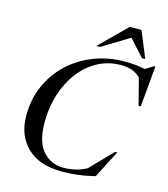

<svg xmlns="http://www.w3.org/2000/svg" viewBox="-134 -1039 1009 1154"><g transform="rotate(15 370.0 -462.0)"><path d="M563.5 -15Q508 -1 458.5 5Q409 11 358.5 11Q219 11 142.5 -62.2Q66 -135.5 66 -260.5Q66 -361.5 103.8 -446.8Q141.5 -532 208.5 -594.5Q275.5 -657 365 -691.5Q454.5 -726 558 -726Q622.5 -726 681.5 -713.5L732.5 -744.5H739.5L716.5 -490.5H702.5L660.5 -655Q634.5 -680.5 605 -690Q575.5 -699.5 540 -699.5Q459.5 -699.5 394 -663.8Q328.5 -628 281.2 -565.8Q234 -503.5 208.5 -422Q183 -340.5 183 -249Q183 -128.5 233.2 -71Q283.5 -13.5 364 -13.5Q397 -13.5 433 -21.5Q469 -29.5 505 -48.5L638 -186H651.5ZM364.5 -772 529.5 -935H602L669 -772H648.5L555.5 -874.5L388 -772Z"/></g></svg>

Font: Newsreader Display Medium
Style: Italic
Weight: 500
Italic angle: -17°
Designer: Hugues Gentile
Foundry: Production Type
Version: Version 1.001